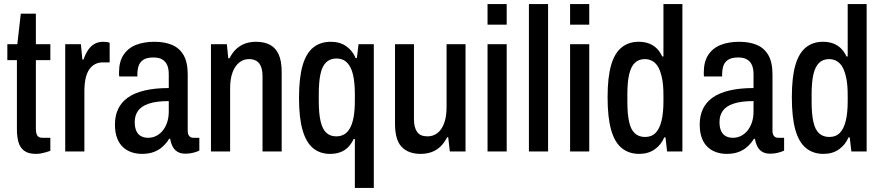

<svg xmlns="http://www.w3.org/2000/svg" viewBox="-20 -743 4326 942"><path d="M156 12Q119 12 98.5 -3.5Q78 -19 70.5 -46Q63 -73 63 -105V-448H16V-526H65L82 -676H156V-526H227V-448H156V-112Q156 -89 163 -78Q170 -67 188 -67H227V-3Q216 1 203.5 4.5Q191 8 179 10Q167 12 156 12Z M300 0V-526H377L384 -451H390Q399 -478 412 -497.5Q425 -517 443.5 -527.5Q462 -538 485 -538Q495 -538 503 -537Q511 -536 518 -533V-437H485Q464 -437 447 -428.5Q430 -420 418 -402.5Q406 -385 400 -358Q394 -331 394 -295V0Z M677 12Q650 12 626 4Q602 -4 583.5 -21Q565 -38 554.5 -65.5Q544 -93 544 -132Q544 -175 559.5 -208Q575 -241 607 -264Q639 -287 689.5 -299Q740 -311 808 -311V-379Q808 -405 800.5 -423Q793 -441 776.5 -451Q760 -461 733 -461Q700 -461 683 -449.5Q666 -438 660 -419.5Q654 -401 654 -378V-368H565Q564 -373 564 -377.5Q564 -382 564 -388Q564 -441 586.5 -474.5Q609 -508 648 -523Q687 -538 737 -538Q788 -538 824.5 -522.5Q861 -507 881 -472Q901 -437 901 -378V-101Q901 -84 908.5 -75.5Q916 -67 928 -67H958V-4Q945 2 927.5 6.5Q910 11 890 11Q866 11 850.5 1.5Q835 -8 826.5 -25Q818 -42 815 -62H810Q797 -41 778.5 -24Q760 -7 735 2.5Q710 12 677 12ZM707 -67Q727 -67 745 -75.5Q763 -84 777 -100.5Q791 -117 799.5 -141Q808 -165 808 -196V-247Q747 -247 710 -234.5Q673 -222 657 -199Q641 -176 641 -144Q641 -119 648.5 -101.5Q656 -84 671 -75.5Q686 -67 707 -67Z M1015 0V-526H1093L1100 -457H1106Q1120 -485 1139.5 -503Q1159 -521 1183.5 -529.5Q1208 -538 1236 -538Q1276 -538 1304 -523.5Q1332 -509 1347 -476.5Q1362 -444 1362 -390V0H1268V-369Q1268 -390 1264 -405.5Q1260 -421 1252 -431.5Q1244 -442 1231.5 -447.5Q1219 -453 1201 -453Q1175 -453 1154 -436.5Q1133 -420 1121 -388Q1109 -356 1109 -309V0Z M1721 179V-61H1715Q1704 -37 1687.5 -20.5Q1671 -4 1649 4Q1627 12 1599 12Q1550 12 1516 -16Q1482 -44 1464.5 -104.5Q1447 -165 1447 -261Q1447 -361 1464.5 -421.5Q1482 -482 1517 -510Q1552 -538 1603 -538Q1648 -538 1679 -516Q1710 -494 1725 -458H1731L1739 -526H1814V179ZM1630 -74Q1652 -74 1669 -84Q1686 -94 1697.5 -115Q1709 -136 1715 -169Q1721 -202 1721 -248V-281Q1721 -338 1712 -376.5Q1703 -415 1683 -435.5Q1663 -456 1631 -456Q1600 -456 1580.5 -437.5Q1561 -419 1552.5 -380.5Q1544 -342 1544 -282V-247Q1544 -186 1553 -147.5Q1562 -109 1581 -91.5Q1600 -74 1630 -74Z M2044 12Q1984 12 1951 -22Q1918 -56 1918 -136V-526H2011V-158Q2011 -137 2015 -121.5Q2019 -106 2027 -95Q2035 -84 2048 -79Q2061 -74 2078 -74Q2105 -74 2126 -90Q2147 -106 2159 -138.5Q2171 -171 2171 -218V-526H2264V0H2187L2179 -70H2174Q2160 -42 2140.5 -23.5Q2121 -5 2096.5 3.5Q2072 12 2044 12Z M2372 -622V-723H2466V-622ZM2372 0V-526H2466V0Z M2575 0V-723H2669V0Z M2777 -622V-723H2871V-622ZM2777 0V-526H2871V0Z M3116 12Q3066 12 3031 -16Q2996 -44 2978.5 -105Q2961 -166 2961 -266Q2961 -363 2978 -422.5Q2995 -482 3029.5 -510Q3064 -538 3113 -538Q3141 -538 3163 -530Q3185 -522 3201.5 -506Q3218 -490 3229 -466H3235V-723H3328V0H3253L3245 -69H3239Q3224 -33 3192.5 -10.5Q3161 12 3116 12ZM3145 -71Q3177 -71 3196.5 -91Q3216 -111 3225.5 -150Q3235 -189 3235 -245V-278Q3235 -324 3228.5 -357Q3222 -390 3211 -411Q3200 -432 3182.5 -442.5Q3165 -453 3144 -453Q3114 -453 3095 -435Q3076 -417 3067 -379Q3058 -341 3058 -279V-244Q3058 -184 3066.5 -145.5Q3075 -107 3094.5 -89Q3114 -71 3145 -71Z M3546 12Q3519 12 3495 4Q3471 -4 3452.5 -21Q3434 -38 3423.5 -65.5Q3413 -93 3413 -132Q3413 -175 3428.5 -208Q3444 -241 3476 -264Q3508 -287 3558.5 -299Q3609 -311 3677 -311V-379Q3677 -405 3669.5 -423Q3662 -441 3645.5 -451Q3629 -461 3602 -461Q3569 -461 3552 -449.5Q3535 -438 3529 -419.5Q3523 -401 3523 -378V-368H3434Q3433 -373 3433 -377.5Q3433 -382 3433 -388Q3433 -441 3455.5 -474.5Q3478 -508 3517 -523Q3556 -538 3606 -538Q3657 -538 3693.5 -522.5Q3730 -507 3750 -472Q3770 -437 3770 -378V-101Q3770 -84 3777.5 -75.5Q3785 -67 3797 -67H3827V-4Q3814 2 3796.5 6.5Q3779 11 3759 11Q3735 11 3719.5 1.5Q3704 -8 3695.5 -25Q3687 -42 3684 -62H3679Q3666 -41 3647.5 -24Q3629 -7 3604 2.5Q3579 12 3546 12ZM3576 -67Q3596 -67 3614 -75.5Q3632 -84 3646 -100.5Q3660 -117 3668.5 -141Q3677 -165 3677 -196V-247Q3616 -247 3579 -234.5Q3542 -222 3526 -199Q3510 -176 3510 -144Q3510 -119 3517.5 -101.5Q3525 -84 3540 -75.5Q3555 -67 3576 -67Z M4020 12Q3970 12 3935 -16Q3900 -44 3882.5 -105Q3865 -166 3865 -266Q3865 -363 3882 -422.5Q3899 -482 3933.5 -510Q3968 -538 4017 -538Q4045 -538 4067 -530Q4089 -522 4105.5 -506Q4122 -490 4133 -466H4139V-723H4232V0H4157L4149 -69H4143Q4128 -33 4096.5 -10.5Q4065 12 4020 12ZM4049 -71Q4081 -71 4100.5 -91Q4120 -111 4129.5 -150Q4139 -189 4139 -245V-278Q4139 -324 4132.5 -357Q4126 -390 4115 -411Q4104 -432 4086.5 -442.5Q4069 -453 4048 -453Q4018 -453 3999 -435Q3980 -417 3971 -379Q3962 -341 3962 -279V-244Q3962 -184 3970.5 -145.5Q3979 -107 3998.5 -89Q4018 -71 4049 -71Z"/></svg>

Font: Archivo Condensed Medium
Style: Regular
Weight: 500
Width: 3
Designer: Hector Gatti
Foundry: Omnibus-Type
Version: Version 2.001